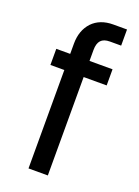

<svg xmlns="http://www.w3.org/2000/svg" viewBox="-137 -760 601 830"><g transform="rotate(20 163.5 -345.0)"><path d="M192.9 -517.1H298.8V-442.9H192.9V9.8H104V-442.9H40V-517.1H104V-564Q104 -625 139.2 -663.1Q174.8 -700.2 235.8 -700.2H298.8V-626H247.1Q219.2 -626 206.1 -611.8Q192.9 -597.7 192.9 -566.9Z"/></g></svg>

Font: D-DIN-PRO Medium
Style: Regular
Weight: 500
Designer: datto
Foundry: CyberFei
Version: Version 1.000;hotconv 1.0.109;makeotfexe 2.5.65596